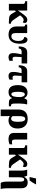

<svg xmlns="http://www.w3.org/2000/svg" viewBox="2253 -3089 1076 5622"><g transform="rotate(90 2791.0 -278.0)"><path d="M94 0H289V-182L316 -204L368 -112C414 -31 442 0 611 0H673V-61H666C626 -61 598 -83 562 -135L429 -329L453 -358C504 -420 532 -432 569 -432C599 -432 620 -416 631 -404C640 -415 653 -436 653 -461C653 -505 627 -539 563 -539C487 -539 446 -493 343 -345L286 -264C287 -286 289 -321 289 -348V-536H16V-475H31C47 -475 94 -468 94 -419Z M999 10C1194 10 1260 -143 1260 -319C1260 -490 1207 -544 1140 -544C1083 -544 1063 -495 1063 -451C1113 -441 1179 -417 1179 -279C1179 -149 1127 -73 1045 -73C979 -73 948 -105 948 -211V-536H701V-475H707C748 -475 755 -460 755 -415V-228C755 -84 824 10 999 10Z M1653 10C1700 10 1738 -3 1761 -18V-116C1743 -111 1721 -108 1693 -108C1660 -108 1642 -132 1642 -183C1642 -233 1644 -270 1651 -373H1839V-536H1508C1415 -536 1340 -473 1340 -288H1401C1401 -335 1426 -373 1485 -373H1571C1547 -269 1535 -200 1535 -126C1535 -41 1570 10 1653 10Z M2204 10C2251 10 2289 -3 2312 -18V-116C2294 -111 2272 -108 2244 -108C2211 -108 2193 -132 2193 -183C2193 -233 2195 -270 2202 -373H2390V-536H2059C1966 -536 1891 -473 1891 -288H1952C1952 -335 1977 -373 2036 -373H2122C2098 -269 2086 -200 2086 -126C2086 -41 2121 10 2204 10Z M2674 10C2764 10 2817 -24 2849 -89H2857C2874 -32 2899 0 2992 0H3092V-61H3084C3031 -61 3012 -86 3012 -174V-330C3012 -408 3026 -499 3038 -536H2910C2879 -502 2870 -478 2859 -451H2851C2826 -503 2782 -546 2694 -546C2561 -546 2472 -460 2472 -267C2472 -75 2544 10 2674 10ZM2738 -73C2687 -73 2668 -138 2668 -268C2668 -400 2690 -467 2745 -467C2780 -467 2811 -430 2822 -343V-307C2822 -175 2799 -73 2738 -73Z M3187 240H3380V49C3380 13 3379 -12 3378 -30C3409 -8 3447 11 3505 11C3638 11 3743 -70 3743 -258C3743 -445 3636 -551 3465 -551C3272 -551 3187 -446 3187 -283ZM3455 -66C3418 -66 3395 -89 3380 -110V-293C3380 -405 3398 -479 3458 -479C3521 -479 3547 -410 3547 -261C3547 -115 3510 -66 3455 -66Z M4057 10C4129 10 4185 -10 4206 -20V-100C4185 -94 4160 -89 4133 -89C4084 -89 4066 -117 4066 -180V-536H3873V-145C3873 -30 3944 10 4057 10Z M4314 0H4509V-182L4536 -204L4588 -112C4634 -31 4662 0 4831 0H4893V-61H4886C4846 -61 4818 -83 4782 -135L4649 -329L4673 -358C4724 -420 4752 -432 4789 -432C4819 -432 4840 -416 4851 -404C4860 -415 4873 -436 4873 -461C4873 -505 4847 -539 4783 -539C4707 -539 4666 -493 4563 -345L4506 -264C4507 -286 4509 -321 4509 -348V-536H4236V-475H4251C4267 -475 4314 -468 4314 -419Z M5166 -606H5263C5305 -663 5349 -725 5376 -784V-796H5206C5195 -743 5180 -673 5166 -621ZM5514 240C5503 214 5493 139 5493 68V-353C5493 -492 5436 -551 5316 -551C5228 -551 5185 -498 5157 -445H5155C5149 -477 5136 -513 5122 -536H4946C4961 -504 4976 -444 4976 -349V0H5171V-282C5171 -393 5185 -449 5238 -449C5277 -449 5298 -418 5298 -332V67C5298 136 5314 217 5338 240Z"/></g></svg>

Font: UArctic Serif Black
Style: Regular
Weight: 900
Designer: Customization by Puisto advertising & original work Monotype Design Team
Foundry: Monotype Imaging Inc.
Version: Version 2.004